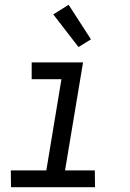

<svg xmlns="http://www.w3.org/2000/svg" viewBox="-20 -780 540 800"><path d="M376 0H26L25 -70H173L236 -450H112V-520H326L251 -70H375ZM307 -584 202 -720 266 -760 359 -616Z"/></svg>

Font: Iosevka Oblique
Style: Regular
Weight: 400
Italic angle: -9°
Monospace: yes
Designer: Belleve Invis
Foundry: Belleve Invis
Version: Version 32.5.0; ttfautohint (v1.8.4)